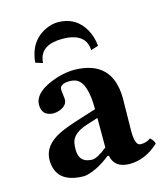

<svg xmlns="http://www.w3.org/2000/svg" viewBox="-103 -739 711 827"><g transform="rotate(-15 253.0 -325.0)"><path d="M339.8 -506.8Q337.4 -575.2 255.4 -585Q243.7 -585.9 231.9 -585.9Q137.7 -585.9 126.5 -519Q125.5 -512.7 125 -506.8L92.8 -517.1Q101.6 -611.8 177.7 -647.5Q205.6 -660.2 231.9 -660.2Q312.5 -660.2 352.1 -589.4Q369.6 -556.6 373 -517.1ZM295.4 -48.3 289.1 -47.9Q234.9 -4.9 185.5 7.3Q175.8 9.8 168.9 9.8Q44.9 8.3 43.9 -95.2Q43.9 -160.2 120.1 -197.8Q153.8 -214.4 223.1 -235.8L290 -256.8Q290 -382.3 238.8 -398.4Q227.5 -401.9 212.9 -401.9Q174.3 -400.9 170.9 -379.4Q169.9 -373.5 174.8 -339.8Q175.3 -335 175.3 -332Q175.3 -304.7 142.6 -291.5Q128.4 -286.1 113.3 -285.6Q62.5 -287.1 61.5 -336.4Q61.5 -388.2 141.6 -421.4Q194.8 -443.4 247.1 -443.8Q417 -441.4 418 -271L416 -127Q416 -68.4 434.6 -61.5Q439.5 -60.1 443.8 -60.1Q468.3 -60.5 485.8 -74.2Q503.4 -58.1 503.9 -45.9Q443.8 9.8 373 9.8Q305.7 8.8 295.4 -48.3ZM290 -217.8 237.8 -201.2Q174.8 -180.7 166.5 -140.1Q164.1 -128.4 164.1 -109.9Q164.1 -56.2 211.9 -50.8Q217.3 -50.3 222.2 -49.8Q246.1 -50.8 290 -85.9Z"/></g></svg>

Font: Linux Libertine O
Style: Bold
Weight: 700
Designer: Philipp H. Poll
Foundry: Philipp H. Poll
Version: Version 5.0.0